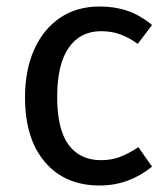

<svg xmlns="http://www.w3.org/2000/svg" viewBox="-20 -559 517 591"><path d="M448 -482 404 -424Q376 -444 349.5 -453.5Q323 -463 291 -463Q227 -463 191.5 -412Q156 -361 156 -261Q156 -161 191 -113.5Q226 -66 291 -66Q322 -66 348 -75.5Q374 -85 406 -106L448 -46Q376 12 287 12Q180 12 118.5 -60Q57 -132 57 -259Q57 -343 85 -406Q113 -469 164.5 -504Q216 -539 287 -539Q334 -539 373 -525.5Q412 -512 448 -482Z"/></svg>

Font: FiraGOUPP
Style: Medium
Weight: 400
Designer: bBox Type
Foundry: bBox Type GmbH
Version: Version 1.001